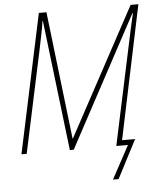

<svg xmlns="http://www.w3.org/2000/svg" viewBox="-59 -764 808 984"><g transform="rotate(-5 345.0 -272.0)"><path d="M482 170H511L613 -27H546L690 -714H650L296 -58H294L217 -714H178L26 0H53L164 -520Q172 -560 180 -598Q188 -636 193 -671H195L275 0H295L655 -670H658Q649 -634 641.5 -598Q634 -562 623 -511L514 0H574Z"/></g></svg>

Font: Noto Sans UI SemiCondensed Thin
Style: Italic
Weight: 250
Width: 4
Italic angle: -12°
Designer: Monotype Design Team
Foundry: Monotype Imaging Inc.
Version: Version 1.901